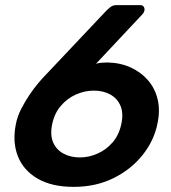

<svg xmlns="http://www.w3.org/2000/svg" viewBox="-20 -720 667 750"><path d="M268 10Q182 10 126.5 -22.5Q71 -55 49.5 -110.5Q28 -166 42 -235Q48 -266 63 -295Q78 -324 95.5 -350Q113 -376 130.5 -396.5Q148 -417 160 -429L397 -680Q402 -685 411.5 -692.5Q421 -700 435 -700H528Q537 -700 541.5 -693.5Q546 -687 544 -678Q543 -674 541 -670.5Q539 -667 537 -665L355 -471Q365 -474 377.5 -475Q390 -476 399 -476Q450 -475 490.5 -456.5Q531 -438 558.5 -406Q586 -374 596 -331Q606 -288 595 -237Q582 -171 537 -114.5Q492 -58 423 -24Q354 10 268 10ZM292 -105Q327 -105 361 -120Q395 -135 420 -164Q445 -193 454 -236Q463 -278 450.5 -307Q438 -336 410.5 -351Q383 -366 347 -366Q311 -366 277 -351Q243 -336 218 -307Q193 -278 184 -236Q175 -193 187.5 -164Q200 -135 228 -120Q256 -105 292 -105Z"/></svg>

Font: Rubik Medium
Style: Italic
Weight: 500
Italic angle: -12°
Designer: Hubert and Fischer
Foundry: Hubert and Fischer
Version: Version 2.300;gftools[0.9.30]